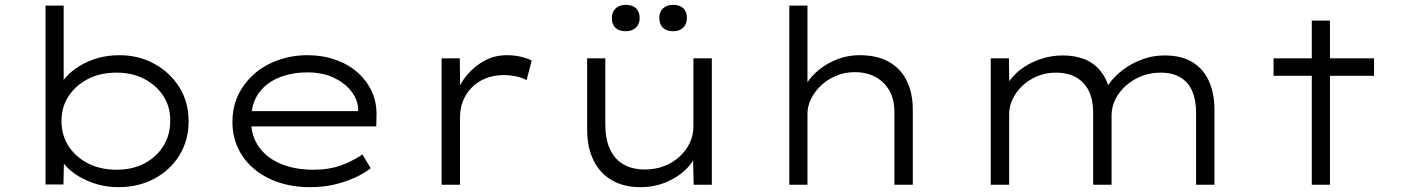

<svg xmlns="http://www.w3.org/2000/svg" viewBox="-20 -763 5796 793"><path d="M469 10Q421 10 379.5 -2.5Q338 -15 304 -35.5Q270 -56 246.5 -83.5Q223 -111 213 -140L245 -135L242 -1H168V-740H243V-396L218 -388Q229 -418 252 -444Q275 -470 308.5 -490.5Q342 -511 383.5 -523Q425 -535 473 -535Q553 -535 617.5 -499.5Q682 -464 720.5 -403Q759 -342 759 -262Q759 -184 721.5 -122.5Q684 -61 618.5 -25.5Q553 10 469 10ZM462 -62Q527 -62 576.5 -88Q626 -114 654.5 -159.5Q683 -205 683 -263Q684 -321 655 -366Q626 -411 576 -437Q526 -463 462 -463Q394 -463 343 -436.5Q292 -410 263 -365.5Q234 -321 234 -263Q234 -204 263.5 -159Q293 -114 344 -88Q395 -62 462 -62Z M1260 10Q1167 10 1094 -24.5Q1021 -59 980.5 -120Q940 -181 940 -259Q940 -322 964.5 -372Q989 -422 1031 -458.5Q1073 -495 1130 -515Q1187 -535 1250 -535Q1312 -535 1365 -516.5Q1418 -498 1456.5 -464Q1495 -430 1516 -384Q1537 -338 1535 -282L1534 -241H1004L993 -304H1477L1459 -293V-317Q1456 -355 1429 -388.5Q1402 -422 1356.5 -443Q1311 -464 1250 -464Q1185 -464 1132 -442.5Q1079 -421 1048 -377.5Q1017 -334 1017 -264Q1017 -203 1048.5 -157.5Q1080 -112 1138 -87Q1196 -62 1275 -62Q1338 -62 1386 -79Q1434 -96 1477 -125L1511 -68Q1483 -46 1444 -28.5Q1405 -11 1359.5 -0.5Q1314 10 1260 10Z M1804 0V-522H1879L1881 -366L1863 -371Q1878 -417 1909.5 -454Q1941 -491 1982.5 -513Q2024 -535 2073 -535Q2103 -535 2130 -529Q2157 -523 2176 -513L2155 -432Q2135 -443 2109.5 -448Q2084 -453 2063 -453Q2019 -453 1985 -439Q1951 -425 1927 -400Q1903 -375 1891.5 -344Q1880 -313 1880 -281V0Z M2625 10Q2556 10 2506.5 -19Q2457 -48 2431 -101.5Q2405 -155 2405 -230V-522H2480V-251Q2480 -190 2498.5 -148.5Q2517 -107 2553.5 -85Q2590 -63 2644 -63Q2687 -63 2723 -77Q2759 -91 2786 -115.5Q2813 -140 2828.5 -172Q2844 -204 2844 -242V-522H2920V0H2845L2842 -119L2855 -125Q2843 -92 2810.5 -61Q2778 -30 2730 -10Q2682 10 2625 10ZM2760 -634Q2733 -634 2718 -648.5Q2703 -663 2703 -689Q2703 -713 2718 -728Q2733 -743 2760 -743Q2787 -743 2802 -729Q2817 -715 2817 -689Q2817 -664 2802 -649Q2787 -634 2760 -634ZM2565 -634Q2537 -634 2522 -648Q2507 -662 2507 -688Q2507 -713 2522.5 -728Q2538 -743 2565 -743Q2592 -743 2607 -728.5Q2622 -714 2622 -688Q2622 -664 2606.5 -649Q2591 -634 2565 -634Z M3240 0V-740H3315V-382L3291 -371Q3303 -415 3338 -452Q3373 -489 3423.5 -512Q3474 -535 3530 -535Q3604 -535 3652.5 -507Q3701 -479 3725.5 -428.5Q3750 -378 3750 -311V0H3674V-301Q3674 -352 3653.5 -388.5Q3633 -425 3596 -445Q3559 -465 3510 -465Q3468 -465 3432 -449.5Q3396 -434 3370 -409Q3344 -384 3329.5 -354Q3315 -324 3315 -293V0H3278Q3262 0 3252.5 0Q3243 0 3240 0Z M4072 0V-522H4147L4149 -379L4125 -384Q4135 -412 4157 -439Q4179 -466 4211 -487Q4243 -508 4283.5 -521Q4324 -534 4371 -534Q4421 -534 4461.5 -517.5Q4502 -501 4529.5 -464.5Q4557 -428 4568 -368L4543 -380L4547 -394Q4558 -417 4581 -441.5Q4604 -466 4635 -486.5Q4666 -507 4705.5 -520.5Q4745 -534 4789 -534Q4861 -534 4906.5 -505.5Q4952 -477 4974 -426Q4996 -375 4996 -309V0H4920V-299Q4920 -350 4904 -387Q4888 -424 4855 -443.5Q4822 -463 4774 -463Q4731 -463 4694.5 -448.5Q4658 -434 4630 -409Q4602 -384 4586.5 -352.5Q4571 -321 4571 -286V0H4495V-300Q4495 -350 4477.5 -386.5Q4460 -423 4425.5 -443Q4391 -463 4340 -463Q4299 -463 4263.5 -448Q4228 -433 4202 -408Q4176 -383 4162 -353Q4148 -323 4148 -292V0Z M5398 0V-678H5473V0ZM5240 -450V-522H5655V-450Z"/></svg>

Font: Lexend Mega Light
Style: Regular
Weight: 300
Version: Version 1.007